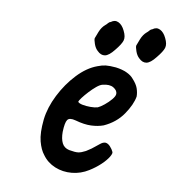

<svg xmlns="http://www.w3.org/2000/svg" viewBox="-67 -609 607 665"><g transform="rotate(10 236.5 -276.5)"><path d="M287 -25Q260 -8 228.5 -5Q197 -2 169 -13.5Q141 -25 124 -49Q111 -65 103.5 -93.5Q96 -122 101 -170Q106 -213 128.5 -257.5Q151 -302 183.5 -336.5Q216 -371 252 -384Q267 -390 280 -391.5Q293 -393 316 -391Q339 -388 355 -380.5Q371 -373 379 -363Q394 -347 399 -332.5Q404 -318 404 -304Q399 -275 375 -240Q351 -205 309 -186Q290 -179 266 -178Q242 -177 210 -186Q188 -192 181 -182Q174 -172 173 -139Q173 -115 180.5 -100Q188 -85 206 -81Q228 -77 238.5 -78.5Q249 -80 264 -88Q275 -95 281.5 -99.5Q288 -104 293.5 -109Q299 -114 306 -119Q312 -124 316.5 -126Q321 -128 326 -128Q335 -127 343 -118Q351 -109 354 -102Q358 -97 349.5 -83Q341 -69 324.5 -53.5Q308 -38 287 -25ZM278 -244Q287 -248 300 -258.5Q313 -269 323 -281Q333 -293 333 -301Q333 -313 319 -321.5Q305 -330 281 -324Q272 -322 260 -312Q248 -302 236.5 -289.5Q225 -277 217 -266.5Q209 -256 208 -251Q212 -246 224.5 -243.5Q237 -241 252.5 -241Q268 -241 278 -244ZM244 -436Q235 -444 230 -458.5Q225 -473 226 -478Q228 -484 235 -501.5Q242 -519 254 -529Q258 -532 262 -537Q266 -542 271 -543Q284 -553 297.5 -546.5Q311 -540 320 -521Q330 -501 326 -487.5Q322 -474 303 -451Q285 -428 271 -425.5Q257 -423 244 -436ZM390 -436Q381 -444 376 -458.5Q371 -473 372 -478Q374 -484 381 -501.5Q388 -519 400 -529Q404 -532 408 -537Q412 -542 417 -543Q430 -553 443.5 -546.5Q457 -540 466 -521Q476 -501 472 -487.5Q468 -474 449 -451Q431 -428 417 -425.5Q403 -423 390 -436Z"/></g></svg>

Font: Caveat SemiBold
Style: Regular
Weight: 600
Designer: Pablo Impallari
Foundry: Pablo Impallari
Version: Version 2.000